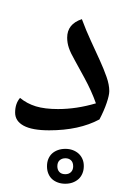

<svg xmlns="http://www.w3.org/2000/svg" viewBox="-20 -467 454 688"><path d="M156.2 0Q95.2 0 64.7 -16.6Q34.2 -33.2 34.2 -63.5Q34.2 -95.7 51.8 -116.2Q76.7 -95.7 108.6 -85.9Q140.6 -76.2 188 -76.2Q254.4 -76.2 323.7 -96.7Q308.1 -141.1 282.2 -188.5L248 -251Q232.9 -277.3 226.8 -295.4Q220.7 -313.5 220.7 -332Q220.7 -380.9 273.4 -398.4Q288.6 -357.4 305.7 -320.6Q322.8 -283.7 337.4 -251.5Q352.1 -219.2 361.8 -191.4Q371.6 -163.6 371.6 -140.6Q371.6 -126 362.3 -98.4Q353 -70.8 336.4 -39.1Q263.7 0 156.2 0ZM218.8 -447.3ZM214.4 29.3ZM214.4 51.8ZM280.3 127.9Q280.3 143.1 275.1 155Q270 167 261.2 174.8Q252.4 182.6 240.5 187Q228.5 191.4 213.9 191.4Q199.7 191.4 187.5 187Q175.3 182.6 166.7 174.8Q158.2 167 153.3 155.3Q148.4 143.6 148.4 128.9Q148.4 113.8 153.3 102.3Q158.2 90.8 166.7 83Q175.3 75.2 187.5 70.8Q199.7 66.4 214.4 66.4Q228.5 66.4 240.5 70.8Q252.4 75.2 261.2 83Q270 90.8 275.1 102.1Q280.3 113.3 280.3 127.9ZM242.2 128.9Q242.2 114.7 234.4 107.4Q226.6 100.1 214.4 100.1Q201.7 100.1 193.6 107.4Q185.5 114.7 185.5 128.9Q185.5 141.6 192.9 149.4Q200.2 157.2 213.9 157.2Q227.1 157.2 234.6 149.4Q242.2 141.6 242.2 128.9ZM218.8 201.2ZM214.4 51.8Z"/></svg>

Font: Noto Naskh Arabic
Style: Regular
Weight: 400
Designer: Monotype Design team
Foundry: Monotype Imaging Inc.
Version: Version 1.01